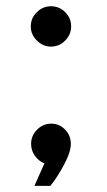

<svg xmlns="http://www.w3.org/2000/svg" viewBox="-20 -525 345 618"><path d="M144 -375Q118.2 -375 98.6 -394.5Q79.1 -414.1 79.1 -439.9Q79.1 -466.8 98.6 -485.8Q118.2 -504.9 144 -504.9Q170.9 -504.9 189.9 -485.8Q209 -466.8 209 -439.9Q209 -414.1 189.9 -394.5Q170.9 -375 144 -375ZM123 1Q104 -6.8 92 -23.9Q80.1 -41 80.1 -62Q80.1 -87.9 99.1 -107.4Q118.2 -127 145 -127Q170.9 -127 189.5 -107.9Q208 -88.9 208 -62Q208 -35.2 185.5 6.3Q163.1 47.9 142.1 73.2H90.8Z"/></svg>

Font: Oakes Grotesk
Style: Medium
Weight: 500
Designer: Samuel Oakes
Foundry: Samuel Oakes
Version: Version 1.0 | wf-rip DC20170320